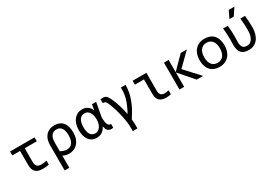

<svg xmlns="http://www.w3.org/2000/svg" viewBox="42 -1767 4313 3033"><g transform="rotate(-30 2199.0 -250.0)"><path d="M457 -4.9V-78.1C441.7 -73.9 425.3 -70.6 407.7 -68.4C390.1 -66.1 373.5 -64.9 357.9 -64.9C321.5 -64.9 295.5 -73.6 280 -91.1C264.6 -108.5 256.8 -134.8 256.8 -169.9V-418.9H477.1V-490.2H30.8V-418.9H171.9V-163.1C171.9 -134.4 175.2 -109.5 181.9 -88.4C188.6 -67.2 198.9 -49.6 212.9 -35.4C226.9 -21.2 244.8 -10.7 266.6 -3.7C288.4 3.3 314.6 6.8 345.2 6.8C366.4 6.8 386.8 5.9 406.5 3.9C426.2 2 443 -1 457 -4.9Z M1046.9 -253.9C1046.9 -289.1 1043.1 -321.6 1035.4 -351.6C1027.8 -381.5 1015.7 -407.4 999.3 -429.2C982.8 -451 961.7 -468.1 935.8 -480.5C909.9 -492.8 878.6 -499 841.8 -499C805 -499 773.2 -492.9 746.3 -480.7C719.5 -468.5 697.3 -451.7 679.7 -430.4C662.1 -409.1 649.1 -384.3 640.6 -356C632.2 -327.6 627.9 -297.4 627.9 -265.1V200.2H712.9V-21.5C726.6 -13.3 743.4 -6.5 763.4 -1C783.4 4.6 804.2 7.3 825.7 7.3C855.3 7.3 883.5 1.9 910.2 -9C936.8 -19.9 960.4 -36.3 980.7 -58.1C1001.1 -79.9 1017.2 -107.1 1029.1 -139.6C1040.9 -172.2 1046.9 -210.3 1046.9 -253.9ZM960 -252C960 -189.5 948.1 -142.9 924.3 -112.3C900.6 -81.7 867.8 -66.4 826.2 -66.4C807.3 -66.4 787.7 -69.7 767.3 -76.4C747 -83.1 728.8 -91.5 712.9 -101.6V-257.8C712.9 -315.8 724 -358.4 746.3 -385.7C768.6 -413.1 799.2 -426.8 837.9 -426.8C860.4 -426.8 879.3 -422.3 894.8 -413.3C910.2 -404.4 922.9 -392 932.6 -376.2C942.4 -360.4 949.4 -341.9 953.6 -320.6C957.8 -299.2 960 -276.4 960 -252Z M1138.7 -237.8C1138.7 -201.3 1142.6 -168 1150.4 -137.7C1158.2 -107.4 1169.9 -81.5 1185.5 -59.8C1201.2 -38.2 1220.8 -21.3 1244.4 -9.3C1268 2.8 1295.7 8.8 1327.6 8.8C1367.4 8.8 1401.2 -0.9 1429.2 -20.3C1457.2 -39.6 1479.3 -66.9 1495.6 -102.1C1499.8 -83.5 1504.8 -67.1 1510.5 -52.7C1516.2 -38.4 1524 -26.8 1533.9 -17.8C1543.9 -8.9 1556.5 -2.8 1571.8 0.5C1587.1 3.7 1606.6 3.6 1630.4 0V-69.8C1604.3 -66.2 1585 -78 1572.5 -105C1560 -132 1553.7 -173.7 1553.7 -230V-235.8L1600.6 -490.2H1524.4L1506.8 -384.8C1500.7 -403 1492.4 -419.2 1481.9 -433.3C1471.5 -447.5 1459.3 -459.5 1445.3 -469.2C1431.3 -479 1416 -486.4 1399.4 -491.5C1382.8 -496.5 1365.2 -499 1346.7 -499C1316.1 -499 1288.1 -493 1262.7 -481C1237.3 -468.9 1215.4 -451.6 1197 -429C1178.6 -406.3 1164.3 -378.9 1154.1 -346.7C1143.8 -314.5 1138.7 -278.2 1138.7 -237.8ZM1225.6 -243.2C1225.6 -271.5 1228.3 -296.9 1233.6 -319.3C1239 -341.8 1246.9 -360.9 1257.3 -376.7C1267.7 -392.5 1280.6 -404.6 1295.9 -413.1C1311.2 -421.5 1328.8 -425.8 1348.6 -425.8C1367.8 -425.8 1384.9 -421.4 1399.9 -412.6C1414.9 -403.8 1427.5 -391.5 1437.7 -375.7C1448 -359.9 1455.7 -341.2 1460.9 -319.6C1466.1 -297.9 1468.8 -274.4 1468.8 -249V-240.2C1468.8 -215.2 1465.6 -191.9 1459.2 -170.4C1452.9 -148.9 1444.1 -130.3 1432.9 -114.5C1421.6 -98.7 1408.5 -86.4 1393.6 -77.6C1378.6 -68.8 1362.3 -64.5 1344.7 -64.5C1305.3 -64.5 1275.6 -79.3 1255.6 -109.1C1235.6 -138.9 1225.6 -183.6 1225.6 -243.2Z M1896.5 -228C1885.1 -266.8 1874 -300.2 1863.3 -328.4C1852.5 -356.5 1842.4 -380.4 1832.8 -399.9C1823.2 -419.4 1814.3 -435.3 1806.2 -447.5C1798 -459.7 1789.7 -469.2 1781.2 -476.1C1772.8 -482.9 1763.8 -487.5 1754.2 -489.7C1744.5 -492 1734.2 -493.2 1723.1 -493.2C1710.8 -493.2 1696.5 -492.2 1680.2 -490.2V-418.5C1683.4 -418.8 1686 -419 1688 -419.2C1689.9 -419.4 1693 -419.4 1697.3 -419.4C1706.7 -419.4 1714.8 -417.3 1721.7 -413.1C1728.5 -408.9 1736.2 -399.3 1744.9 -384.3C1753.5 -369.3 1763.4 -347.6 1774.7 -319.1C1785.9 -290.6 1798.5 -252.9 1812.5 -206.1C1823.6 -166.3 1832.2 -132.6 1838.4 -104.7C1844.6 -76.9 1849.8 -51 1854 -27.1C1858.2 -3.2 1862.1 22.9 1865.5 51.3C1868.9 79.6 1870.6 110 1870.6 142.6V200.2H1955.6V142.6C1955.6 133.1 1955.3 122.9 1954.8 111.8C1954.3 100.7 1953.8 90.1 1953.1 79.8C1952.5 69.6 1951.8 60.2 1951.2 51.8C1950.5 43.3 1949.9 36.9 1949.2 32.7C1983.4 -19.7 2011.8 -67.2 2034.4 -109.9C2057 -152.5 2075.9 -194.7 2091.1 -236.6C2106.2 -278.4 2117.7 -320.1 2125.5 -361.8C2133.3 -403.5 2137.2 -446.3 2137.2 -490.2H2050.3C2052.6 -457.4 2052.1 -425.1 2048.8 -393.6C2045.6 -362 2039.3 -329.6 2030 -296.4C2020.8 -263.2 2008.3 -228.5 1992.7 -192.4C1977.1 -156.2 1957.4 -116.7 1933.6 -73.7C1928.1 -104.3 1922.3 -131.9 1916.3 -156.5C1910.2 -181.1 1903.6 -204.9 1896.5 -228Z M2682.1 -3.9V-76.7C2671.1 -73.1 2658.9 -70.1 2645.5 -67.9C2632.2 -65.6 2618.7 -64.5 2605 -64.5C2576 -64.5 2554.1 -72.5 2539.3 -88.6C2524.5 -104.7 2517.1 -130 2517.1 -164.6V-490.2H2266.1V-418.9H2432.1V-150.9C2432.1 -121.9 2436.1 -97.4 2444.1 -77.4C2452.1 -57.4 2463.1 -41.1 2477.3 -28.6C2491.5 -16 2508.3 -7 2527.8 -1.5C2547.4 4.1 2568.8 6.8 2592.3 6.8C2609.2 6.8 2625.4 6 2640.9 4.4C2656.3 2.8 2670.1 0 2682.1 -3.9Z M3268.1 0 3025.4 -264.2 3255.4 -490.2H3143.1L2922.9 -266.1V-490.2H2837.9V0H2922.9V-262.7L3151.4 0Z M3803.7 -249C3803.7 -289.4 3798.6 -325.2 3788.3 -356.4C3778.1 -387.7 3763.3 -413.8 3743.9 -434.8C3724.5 -455.8 3700.9 -471.8 3673.1 -482.7C3645.3 -493.6 3613.8 -499 3578.6 -499C3541.8 -499 3509 -492.8 3480 -480.2C3451 -467.7 3426.4 -450.1 3406.2 -427.5C3386.1 -404.9 3370.6 -377.8 3359.9 -346.4C3349.1 -315 3343.8 -280.3 3343.8 -242.2C3343.8 -201.5 3348.9 -165.5 3359.1 -134.3C3369.4 -103 3384.2 -76.8 3403.6 -55.7C3422.9 -34.5 3446.5 -18.5 3474.4 -7.6C3502.2 3.3 3533.7 8.8 3568.8 8.8C3605.6 8.8 3638.5 2.5 3667.5 -10C3696.5 -22.5 3721 -40.1 3741.2 -62.7C3761.4 -85.4 3776.9 -112.5 3787.6 -144.3C3798.3 -176 3803.7 -210.9 3803.7 -249ZM3716.8 -245.1C3716.8 -220.7 3714.1 -197.5 3708.7 -175.5C3703.4 -153.6 3694.9 -134.3 3683.3 -117.7C3671.8 -101.1 3657 -87.8 3638.9 -77.9C3620.8 -68 3599.1 -63 3573.7 -63C3551.6 -63 3531.7 -66.8 3514.2 -74.5C3496.6 -82.1 3481.6 -93.5 3469.2 -108.6C3456.9 -123.8 3447.3 -142.7 3440.7 -165.5C3434 -188.3 3430.7 -214.8 3430.7 -245.1C3430.7 -269.2 3433.3 -292.2 3438.7 -314.2C3444.1 -336.2 3452.6 -355.5 3464.1 -372.1C3475.7 -388.7 3490.5 -401.9 3508.5 -411.9C3526.6 -421.8 3548.3 -426.8 3573.7 -426.8C3595.5 -426.8 3615.3 -422.9 3633.1 -415.3C3650.8 -407.6 3665.9 -396.2 3678.2 -381.1C3690.6 -366 3700.1 -347.1 3706.8 -324.5C3713.5 -301.8 3716.8 -275.4 3716.8 -245.1Z M4315.4 -490.2H4230.5C4234.7 -454.4 4237.8 -418.7 4239.7 -383.1C4241.7 -347.4 4242.7 -311.4 4242.7 -274.9C4242.7 -238.4 4239.2 -206.9 4232.2 -180.4C4225.2 -153.9 4215.7 -132 4203.9 -114.7C4192 -97.5 4178 -84.7 4161.9 -76.4C4145.8 -68.1 4128.6 -64 4110.4 -64C4092.1 -64 4076.7 -66.4 4064.2 -71.3C4051.7 -76.2 4041.4 -83.7 4033.4 -94C4025.5 -104.2 4019.7 -117.2 4016.1 -132.8C4012.5 -148.4 4010.7 -165.7 4010.7 -184.6C4010.7 -208.3 4011.1 -230.8 4011.7 -252C4012.4 -273.1 4012.7 -290.5 4012.7 -304.2C4012.7 -368.3 4008.8 -430.3 4001 -490.2H3916C3923.8 -428.4 3927.7 -364.3 3927.7 -297.9C3927.7 -280.9 3927.4 -262.5 3926.8 -242.4C3926.1 -222.4 3925.8 -201 3925.8 -178.2C3925.8 -116.4 3939.9 -69.7 3968 -38.3C3996.2 -6.9 4041.2 8.8 4103 8.8C4138.2 8.8 4169.7 2 4197.5 -11.5C4225.3 -25 4248.9 -44.3 4268.1 -69.3C4287.3 -94.4 4302 -124.7 4312.3 -160.2C4322.5 -195.6 4327.6 -235.2 4327.6 -278.8C4327.6 -314.3 4326.7 -349.5 4324.7 -384.5C4322.8 -419.5 4319.7 -454.8 4315.4 -490.2ZM4243.7 -700.2H4140.6L4077.6 -568.8H4156.7ZM3848.6 -490.2Z"/></g></svg>

Font: CodeNewRoman Nerd Font Mono
Style: Regular
Weight: 400
Monospace: yes
Designer: Sam Radian
Foundry: Code New Roman
Version: Version 2.00 November 29, 2014;Nerd Fonts 3.2.1